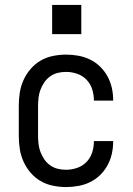

<svg xmlns="http://www.w3.org/2000/svg" viewBox="-20 -749 540 777"><path d="M247 8Q221 8 194 2.5Q167 -3 144 -16.5Q121 -30 103.5 -50.5Q86 -71 75 -95.5Q64 -120 60 -146.5Q56 -173 56 -200V-320Q56 -347 60 -373.5Q64 -400 75 -424.5Q86 -449 103.5 -469.5Q121 -490 144 -503.5Q167 -517 194 -522.5Q221 -528 247 -528Q272 -528 297 -523.5Q322 -519 344.5 -508Q367 -497 385 -479.5Q403 -462 415 -440Q427 -418 432.5 -393.5Q438 -369 438 -344V-342H360V-343Q360 -366 353 -388Q346 -410 330 -426.5Q314 -443 292 -450.5Q270 -458 247 -458Q230 -458 213.5 -454Q197 -450 183 -440Q169 -430 159.5 -416Q150 -402 144 -386.5Q138 -371 136 -354Q134 -337 134 -320V-200Q134 -183 136 -166Q138 -149 144 -133.5Q150 -118 159.5 -104Q169 -90 183 -80Q197 -70 213.5 -66Q230 -62 247 -62Q270 -62 292 -69.5Q314 -77 330 -93.5Q346 -110 353 -132Q360 -154 360 -177V-178H438V-176Q438 -151 432.5 -126.5Q427 -102 415 -80Q403 -58 385 -40.5Q367 -23 344.5 -12Q322 -1 297 3.5Q272 8 247 8ZM191 -611V-729H309V-611Z"/></svg>

Font: Iosevka Fuck
Style: Regular
Weight: 400
Monospace: yes
Designer: Belleve Invis
Foundry: Belleve Invis
Version: Version 28.0.7; ttfautohint (v1.8.3)